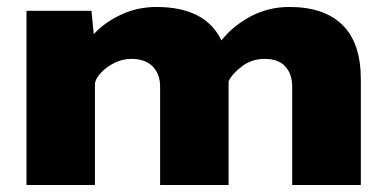

<svg xmlns="http://www.w3.org/2000/svg" viewBox="-20 -531 1115 551"><path d="M56 0V-500H242.5L249 -433Q281 -467.5 328 -489.2Q375 -511 429 -511Q569.5 -511 615.5 -415Q648 -456.5 699.2 -483.8Q750.5 -511 810.5 -511Q910.5 -511 963 -459.2Q1015.5 -407.5 1015.5 -303.5V0H818.5V-282.5Q818.5 -318.5 798.8 -340.2Q779 -362 739.5 -362Q702 -362 673.5 -340Q645 -318 636 -297.5V0H439.5V-282.5Q439.5 -318.5 418.2 -340.2Q397 -362 357 -362Q331.5 -362 309 -350.8Q286.5 -339.5 271.2 -323.8Q256 -308 252.5 -293V0Z"/></svg>

Font: Trispace SemiExpanded ExtraBold
Style: Regular
Weight: 800
Width: 6
Designer: Tyler Finck
Foundry: Etcetera Type Company
Version: Version 1.210; ttfautohint (v1.8.3)